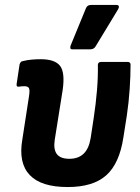

<svg xmlns="http://www.w3.org/2000/svg" viewBox="-20 -744 567 775"><path d="M253 11Q146 11 100 -37.5Q54 -86 70 -180L97 -355Q101 -380 97 -388Q93 -396 78 -396Q72 -396 66.5 -395.5Q61 -395 55 -394Q46 -393 47 -404L59 -484Q61 -490 64 -493.5Q67 -497 75 -498Q91 -502 109.5 -503.5Q128 -505 144 -505Q202 -505 222.5 -478Q243 -451 233 -381L201 -180Q195 -141 209.5 -122Q224 -103 260 -103Q296 -103 317.5 -123.5Q339 -144 346 -187L358 -266Q367 -325 371.5 -380Q376 -435 375 -481Q375 -494 388 -494H495Q507 -494 507 -483Q507 -439 503.5 -385.5Q500 -332 492 -278L478 -189Q462 -84 409 -36.5Q356 11 253 11ZM271 -545Q265 -545 264 -549.5Q263 -554 265 -560L327 -711Q330 -718 335 -721Q340 -724 347 -724H450Q458 -724 459.5 -719Q461 -714 457 -707L366 -557Q359 -545 345 -545Z"/></svg>

Font: Sofia Sans Semi Condensed ExtraBold
Style: Italic
Weight: 800
Italic angle: -9°
Version: Version 4.100